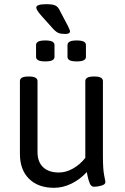

<svg xmlns="http://www.w3.org/2000/svg" viewBox="-20 -890 597 916"><path d="M75 -156V-503Q75 -525 115 -525H119Q159 -525 159 -503V-164Q159 -118 185.5 -92.5Q212 -67 261 -67Q295 -67 328.5 -86Q362 -105 387 -137V-503Q387 -525 427 -525H431Q471 -525 471 -503V-148Q471 -82 477 -53.5Q483 -25 483 -22Q483 -10 464 -4.5Q445 1 429 1Q415 1 408.5 -14.5Q402 -30 398.5 -47Q395 -64 394 -69Q362 -34 321 -14Q280 6 238 6Q162 6 118.5 -37Q75 -80 75 -156ZM152 -619V-675Q152 -686 162.5 -691.5Q173 -697 196 -697Q219 -697 229.5 -691.5Q240 -686 240 -675V-619Q240 -608 229.5 -602.5Q219 -597 196 -597Q173 -597 162.5 -602.5Q152 -608 152 -619ZM302 -619V-675Q302 -686 312.5 -691.5Q323 -697 346 -697Q369 -697 379.5 -691.5Q390 -686 390 -675V-619Q390 -608 379.5 -602.5Q369 -597 346 -597Q323 -597 312.5 -602.5Q302 -608 302 -619ZM234 -752 180 -812Q153 -842 153 -854Q153 -870 201 -870Q231 -870 243.5 -864Q256 -858 263 -844L303 -768Q314 -746 314 -741Q314 -728 292 -728Q271 -728 259.5 -732.5Q248 -737 234 -752Z"/></svg>

Font: Asap-Regular
Style: Regular
Weight: 400
Designer: Pablo Cosgaya
Foundry: Omnibus-Type
Version: Version 2.000; ttfautohint (v1.8)